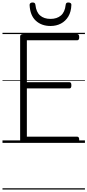

<svg xmlns="http://www.w3.org/2000/svg" viewBox="-20 -1149 703 1544"><path d="M169 0Q155 0 148.5 -5.5Q142 -11 142 -23V-856Q142 -866 149 -870.5Q156 -875 170 -875H600Q608 -875 612.5 -869.5Q617 -864 617 -850Q617 -836 612.5 -830.5Q608 -825 600 -825H196V-488H538Q546 -488 550 -482.5Q554 -477 554 -463Q554 -449 550 -443.5Q546 -438 538 -438H196V-50H600Q608 -50 612.5 -44.5Q617 -39 617 -25Q617 -11 612.5 -5.5Q608 0 600 0ZM386 -940Q314 -940 268 -982.5Q222 -1025 218 -1109Q218 -1118 224 -1123.5Q230 -1129 242 -1129Q254 -1129 259 -1124Q264 -1119 265 -1109Q271 -1052 302.5 -1024.5Q334 -997 386 -997Q438 -997 470 -1024.5Q502 -1052 508 -1109Q509 -1119 513.5 -1124Q518 -1129 529 -1129Q542 -1129 548.5 -1123.5Q555 -1118 554 -1109Q552 -1054 529.5 -1016.5Q507 -979 470 -959.5Q433 -940 386 -940ZM0 365H663V375H0ZM0 -20H663V0H0ZM0 -505H663V-500H0ZM0 -885H663V-875H0Z"/></svg>

Font: Playwrite GB S Guides
Style: Regular
Weight: 400
Designer: Veronika Burian, José Scaglione
Foundry: TypeTogether
Version: Version 1.003